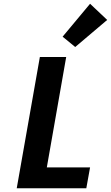

<svg xmlns="http://www.w3.org/2000/svg" viewBox="-20 -1001 590 1021"><path d="M313 -806 459 -981 550 -895 380 -751ZM229 -111H459L439 0H69L192 -698H332Z"/></svg>

Font: Fz Poppins SemBd
Style: Italic
Weight: 600
Italic angle: -10°
Designer: Ninad Kale (Devanagari), Jonny Pinhorn (Latin)
Foundry: Indian Type Foundry
Version: Vit hóa bi Vntype.Com & FontZin.Com